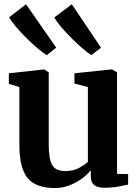

<svg xmlns="http://www.w3.org/2000/svg" viewBox="-20 -892 666 922"><path d="M480 9.5Q416 9.5 416 -44V-75Q400 -54 373 -34.2Q346 -14.5 312.8 -1.8Q279.5 11 244.5 11Q151.5 11 112.2 -37.5Q73 -86 73 -196.5V-474L22.5 -489.5V-540L189.5 -558.5H193L214 -544.5V-196.5Q214 -127.5 231 -99Q248 -70.5 294 -70.5Q332 -70.5 359.5 -85.5Q387 -100.5 402 -114.5V-474L337.5 -491V-540L513.5 -558.5H518.5L542 -544.5V-57L595.5 -56L595 -5.5Q577 -1.5 547.5 4Q518 9.5 480 9.5ZM418.5 -627.5Q401.5 -638 376.2 -659.8Q351 -681.5 324 -708.2Q297 -735 274.5 -761.5Q252 -788 240.5 -808L325 -871.5L465 -663L419 -627.5ZM204 -627.5Q186.5 -638 160.2 -660.2Q134 -682.5 106.5 -709.8Q79 -737 56.5 -763.5Q34 -790 24 -809L105 -871.5L250 -663L205 -627.5Z"/></svg>

Font: Merriweather Text Regular
Style: Bold
Weight: 700
Designer: Eben Sorkin
Foundry: Eben Sorkin
Version: Version 2.100; ttfautohint (v1.7.19-72a1) -l 8 -r 50 -G 200 